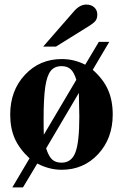

<svg xmlns="http://www.w3.org/2000/svg" viewBox="-20 -733 540 845"><path d="M460.9 -548.8 388.2 -425.8Q434.6 -384.8 455.3 -337.9Q476.1 -291 476.1 -229Q476.1 -124 412.1 -54.9Q348.1 14.2 251 14.2Q197.3 14.2 144 -13.2L81.1 91.8H34.2L109.9 -36.1Q64.9 -78.1 44.9 -123.5Q24.9 -168.9 24.9 -229Q24.9 -334 89.6 -403.6Q154.3 -473.1 252 -473.1Q306.6 -473.1 355 -448.2L415 -548.8ZM172.9 -140.1 315.9 -381.8Q306.2 -414.1 291.3 -428Q276.4 -441.9 251 -441.9Q219.7 -441.9 203.1 -420.9Q186.5 -399.9 179.2 -350.6Q171.9 -301.3 171.9 -209Q171.9 -162.1 172.9 -140.1ZM327.1 -324.2 183.1 -80.1Q193.8 -45.9 209 -31.5Q224.1 -17.1 251 -17.1Q294.4 -17.1 311.8 -62Q329.1 -106.9 329.1 -219.2Q329.1 -232.4 327.1 -324.2ZM169.9 -527.8 307.1 -685.1Q332 -712.9 359.9 -712.9Q381.3 -712.9 394.8 -700.7Q408.2 -688.5 408.2 -668.9Q408.2 -651.9 400.4 -641.6Q392.6 -631.3 368.2 -616.2L226.1 -527.8Z"/></svg>

Font: Accordance
Style: Bold
Weight: 700
Version: Version 1.2 (build January 31, 2020) Miklal Software Solutio